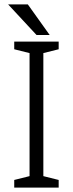

<svg xmlns="http://www.w3.org/2000/svg" viewBox="-20 -857 333 877"><path d="M115 0V-667H178V0ZM45 -667H125V-612L45 -632ZM45 0V-35L125 -55V0ZM168 0V-55L248 -35V0ZM168 -612V-667H248V-632ZM17 -837H107L207 -697H147Z"/></svg>

Font: Epunda Slab Light
Style: Regular
Weight: 300
Designer: Simon Atzbach
Foundry: typofactur
Version: Version 1.102